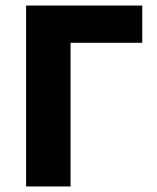

<svg xmlns="http://www.w3.org/2000/svg" viewBox="-20 -671 566 691"><path d="M74 0V-651H492V-517H234V0Z"/></svg>

Font: Source Sans 3 ExtraBold
Style: Regular
Weight: 800
Designer: Paul D. Hunt
Foundry: Adobe
Version: Version 3.052;hotconv 1.1.0;makeotfexe 2.6.0